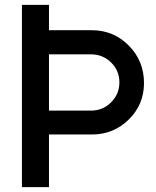

<svg xmlns="http://www.w3.org/2000/svg" viewBox="-20 -768 640 788"><path d="M357 -644Q446 -644 508.5 -581Q571 -518 571 -427Q571 -339 508.5 -277.5Q446 -216 357 -216H181V0H70V-644V-748H181V-644ZM353 -314Q402 -314 436 -348Q470 -382 470 -430Q470 -478 436 -511.5Q402 -545 353 -545H181V-314Z"/></svg>

Font: Orkney Medium
Style: Regular
Weight: 500
Designer: Samuel Oakes and Alfredo Marco Pradil
Foundry: Alfredo Marco Pradil
Version: 1.0; ttfautohint (v1.5)